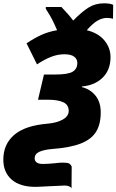

<svg xmlns="http://www.w3.org/2000/svg" viewBox="-61 -898 702 1157"><path d="M330 220Q316 220 221 225Q201 226 183 227Q165 228 152 228Q59 228 9 184Q-41 140 -41 64Q-41 -29 25 -85.5Q91 -142 228 -153Q283 -158 318 -178Q353 -198 353 -230Q353 -267 320 -282Q287 -297 230 -297H168L204 -449H272Q349 -449 377 -466Q405 -483 405 -519Q405 -542 386 -556.5Q367 -571 327 -571Q287 -571 247 -555.5Q207 -540 162 -510L99 -637Q147 -669 189 -688Q231 -707 283 -716Q269 -749 255.5 -776Q242 -803 215 -845V-856H309Q357 -806 380 -774Q432 -827 472.5 -852.5Q513 -878 566 -878Q602 -878 621 -869L620 -785Q602 -790 584 -790Q555 -790 526.5 -773.5Q498 -757 462 -716Q531 -699 568 -654.5Q605 -610 605 -554Q605 -477 558 -430.5Q511 -384 433 -377V-373Q484 -360 515 -321Q546 -282 546 -221Q546 -148 517 -102.5Q488 -57 424 -32.5Q360 -8 252 0Q205 4 176.5 16.5Q148 29 148 57Q148 72 160 81Q172 90 198 90Q229 90 276 85Q297 82 318 82Q347 82 356 87.5Q365 93 371 105L370 239Q369 231 357 225.5Q345 220 330 220Z"/></svg>

Font: Noto Sans Display Black
Style: Italic
Weight: 900
Italic angle: -12°
Designer: Monotype Design team
Foundry: Monotype Imaging Inc.
Version: Version 1.000